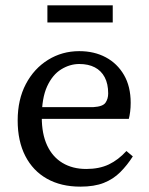

<svg xmlns="http://www.w3.org/2000/svg" viewBox="-20 -684 558 717"><path d="M280 13Q208 13 155.5 -16.5Q103 -46 74.5 -101.5Q46 -157 46 -234Q46 -312 76.5 -370Q107 -428 159.5 -460.5Q212 -493 276 -493Q332 -493 375 -470Q418 -447 443 -404Q468 -361 468 -300Q468 -282 466 -266.5Q464 -251 461 -240H89V-284H329Q364 -286 374 -300.5Q384 -315 384 -335Q384 -371 371 -395.5Q358 -420 334 -432.5Q310 -445 276 -445Q241 -445 208.5 -425Q176 -405 156 -361.5Q136 -318 136 -246Q136 -184 156 -141Q176 -98 213.5 -75.5Q251 -53 302 -53Q351 -53 386.5 -70Q422 -87 452 -120L476 -100Q455 -67 429 -41Q403 -15 367.5 -1Q332 13 280 13ZM157 -600V-664H401V-600Z"/></svg>

Font: Source Serif 4 18pt
Style: Regular
Weight: 400
Designer: Frank Grießhammer
Foundry: Adobe Systems Incorporated
Version: Version 4.004;hotconv 1.0.116;makeotfexe 2.5.65601